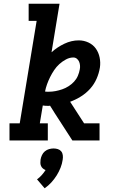

<svg xmlns="http://www.w3.org/2000/svg" viewBox="-20 -755 640 1032"><path d="M31 0V-92H86L177 -643H134V-735H300L257 -474Q288 -502 326 -520Q364 -538 403 -538Q431 -538 455.5 -526.5Q480 -515 495 -494Q510 -473 515.5 -446Q521 -419 517 -392Q512 -361 499 -331.5Q486 -302 464.5 -278Q443 -254 415 -236.5Q387 -219 357 -208L432 -92H515V0H369L274 -147L249 -187Q246 -186 243 -186Q240 -186 237 -186Q230 -186 223 -186.5Q216 -187 210 -188L194 -92H237V0ZM243 -262Q261 -262 279 -265.5Q297 -269 314.5 -275Q332 -281 348.5 -291.5Q365 -302 378 -316Q391 -330 398.5 -347.5Q406 -365 409 -383Q411 -393 410 -404Q409 -415 405 -424Q401 -433 393 -439.5Q385 -446 374 -446Q354 -446 334.5 -435.5Q315 -425 299 -410.5Q283 -396 271 -378Q259 -360 249.5 -341Q240 -322 233 -302.5Q226 -283 222 -263Q227 -262 232.5 -262Q238 -262 243 -262ZM220 257 179 209Q193 199 204.5 186Q216 173 225 159Q217 156 210.5 150.5Q204 145 200.5 137Q197 129 197 120.5Q197 112 198 103Q200 91 205.5 79Q211 67 221 58.5Q231 50 243.5 46.5Q256 43 268 43Q280 43 291 46.5Q302 50 309 58.5Q316 67 317.5 79Q319 91 317 103Q314 125 305.5 146.5Q297 168 284.5 188Q272 208 256 225.5Q240 243 220 257Z"/></svg>

Font: Iosevka Curly Slab SmBdEx
Style: Italic
Weight: 600
Width: 7
Italic angle: -9°
Monospace: yes
Designer: Belleve Invis
Foundry: Belleve Invis
Version: Version 11.1.0; ttfautohint (v1.8.3)